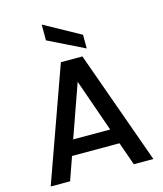

<svg xmlns="http://www.w3.org/2000/svg" viewBox="-134 -1040 966 1138"><g transform="rotate(-15 348.5 -470.5)"><path d="M494 -142H203L153 0H34L283 -696H415L664 0H544ZM462 -235 349 -558 235 -235ZM452 -819V-735L231 -844V-941Z"/></g></svg>

Font: MSTAGE Medium
Style: Regular
Weight: 500
Designer: Ninad Kale (Devanagari), Jonny Pinhorn (Latin)
Foundry: Indian Type Foundry
Version: 4.004